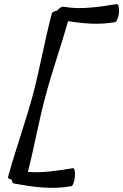

<svg xmlns="http://www.w3.org/2000/svg" viewBox="-20 -864 600 936"><path d="M50 31C139 47 229 61 327 44C335 43 343 22 345 -2C347 -27 343 -46 335 -44C261 -32 186 -20 116 -26C148 -151 169 -275 203 -400C235 -520 278 -640 312 -761C386 -749 461 -742 541 -756C549 -757 557 -778 560 -802C562 -827 557 -846 549 -844C461 -830 372 -816 292 -831C281 -833 268 -825 259 -812C245 -810 235 -805 233 -800C198 -667 175 -533 140 -400C104 -267 55 -133 19 0C18 5 25 9 37 12C38 23 42 30 50 31Z"/></svg>

Font: Nupuram Condensed Oblique
Style: Regular
Weight: 400
Width: 3
Designer: Santhosh Thottingal (santhosh.thottingal@gmail.com)
Foundry: SMC
Version: Version 1.000